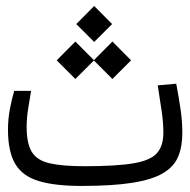

<svg xmlns="http://www.w3.org/2000/svg" viewBox="-20 -611 626 633"><path d="M248.5 2Q160.6 2 107.4 -14.2Q54.2 -30.3 30.3 -70.6Q6.3 -110.8 6.3 -184.1Q6.3 -219.7 13.4 -255.4Q20.5 -291 26.9 -311.5H82.5Q77.1 -278.8 72.5 -250.5Q67.9 -222.2 67.9 -191.9Q67.9 -138.2 84.7 -110.4Q101.6 -82.5 143.1 -72.8Q184.6 -63 258.3 -63Q363.3 -63 419.7 -72.5Q476.1 -82 497.3 -106Q518.6 -129.9 518.6 -173.3Q518.6 -206.1 513.4 -241.9Q508.3 -277.8 500 -329.6L561 -335Q569.8 -289.1 575.4 -250Q581.1 -210.9 581.1 -172.4Q581.1 -127 567.1 -94Q553.2 -61 517.1 -39.8Q481 -18.6 416 -8.3Q351.1 2 248.5 2ZM350.6 -350.6 289.6 -411.6 228.5 -350.6 167 -412.1 228.5 -474.1 289.6 -412.6 350.6 -474.1 412.1 -412.1ZM290.5 -472.7 231.4 -531.7 290.5 -591.3 349.6 -531.7Z"/></svg>

Font: Cascadia Code NF Light
Style: Regular
Weight: 300
Monospace: yes
Designer: Aaron Bell
Foundry: Saja Typeworks
Version: Version 2404.023; ttfautohint (v1.8.4)